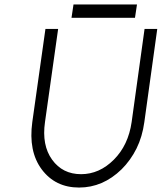

<svg xmlns="http://www.w3.org/2000/svg" viewBox="-20 -830 726 862"><path d="M301 -750H586L595 -810H310ZM184 -700 125 -282Q107 -151 167 -70Q228 12 335 12Q442 12 526 -70Q567 -111 593 -163.5Q619 -216 628 -282L686 -700H629L571 -282Q556 -178 491 -113Q426 -48 344 -48Q261 -48 214 -113Q167 -178 182 -282L241 -700Z"/></svg>

Font: Unageo
Style: Light-Italic
Weight: 300
Designer: Richard Sepsi
Foundry: Richard Sepsi
Version: Version 2.000